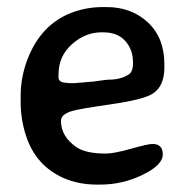

<svg xmlns="http://www.w3.org/2000/svg" viewBox="-20 -509 538 535"><path d="M284.7 -287.1Q315.9 -287.1 338.4 -301.3Q350.6 -309.1 350.6 -332.5V-335.4Q350.6 -370.6 329.1 -394.8Q307.6 -418.9 268.1 -418.9H262.2Q217.8 -418.9 180.4 -385.7Q143.1 -352.5 143.1 -301.8V-293.5Q143.1 -278.3 166 -278.3L170.9 -277.3H188.5L191.4 -277.8L218.3 -279.8L221.7 -280.3L239.7 -281.7Q243.2 -282.2 247.6 -282.7Q252 -283.2 265.4 -285.2Q278.8 -287.1 284.7 -287.1ZM258.8 5.4H247.6Q198.2 4.9 157.7 -12.7Q80.1 -46.9 52.7 -129.9Q37.6 -176.3 37.6 -223.6V-245.6Q38.1 -294.9 56.6 -343.8Q94.7 -442.4 182.1 -474.6Q223.1 -489.3 266.1 -489.3H276.9Q346.2 -489.3 392.1 -446.5Q438 -403.8 438 -330.1V-320.3Q438 -268.6 404.8 -247.6Q379.4 -231.4 288.3 -218.3Q197.3 -205.1 179.2 -199.2Q149.9 -189.9 149.9 -172.4Q149.9 -127.9 194.3 -98.1Q220.2 -81.1 274.9 -81.1Q297.4 -81.1 345 -94.5Q392.6 -107.9 404.8 -107.9Q433.6 -107.9 433.6 -78.6Q433.6 -49.3 377.7 -22Q321.8 5.4 258.8 5.4Z"/></svg>

Font: Averia Sans Libre
Style: Regular
Weight: 400
Version: Version 1.002